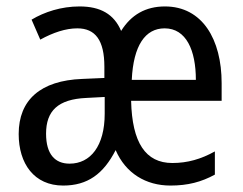

<svg xmlns="http://www.w3.org/2000/svg" viewBox="-20 -566 753 596"><path d="M492 -546C432 -546 387 -520 356 -470C334 -522 292 -546 227 -546C170 -546 118 -529 78 -505L105 -443C145 -465 184 -478 220 -478C276 -478 304 -441 304 -359V-324L235 -321C106 -316 38 -256 38 -150C38 -58 86 10 176 10C252 10 301 -26 339 -100C370 -28 433 10 509 10C563 10 605 -1 647 -24V-96C604 -72 562 -60 515 -60C432 -60 390 -123 387 -253H668V-308C668 -444 608 -546 492 -546ZM491 -478C558 -478 588 -410 588 -318H389C394 -425 431 -478 491 -478ZM248 -262 305 -265V-213C305 -113 261 -58 196 -58C151 -58 123 -87 123 -151C123 -222 160 -258 248 -262Z"/></svg>

Font: Noto Sans Ethiopic Condensed
Style: Regular
Weight: 400
Width: 3
Designer: Monotype Design Team
Foundry: Monotype Imaging Inc.
Version: Version 2.102